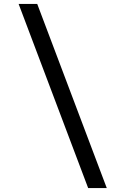

<svg xmlns="http://www.w3.org/2000/svg" viewBox="-20 -850 640 980"><path d="M430 110 75 -830H170L525 110Z"/></svg>

Font: JetBrainsMonoNL NFM
Style: Regular
Weight: 400
Monospace: yes
Designer: Philipp Nurullin, Konstantin Bulenkov
Foundry: JetBrains
Version: Version 2.304; ttfautohint (v1.8.4.7-5d5b);Nerd Fonts 3.3.0